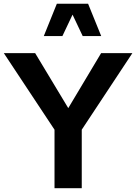

<svg xmlns="http://www.w3.org/2000/svg" viewBox="-23 -988 715 1008"><path d="M439.5 -968.3H275.4L207 -798.8H304.7L357.9 -911.1L411.1 -798.8H508.3ZM335.4 -420.4 161.6 -709H-2.9L263.2 -307.1V0H406.2V-307.1L671.9 -709H507.8Z"/></svg>

Font: Estedad Bold
Style: Regular
Weight: 700
Designer: Amin Abedi
Version: Version 7.3